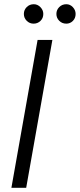

<svg xmlns="http://www.w3.org/2000/svg" viewBox="-20 -889 378 909"><path d="M34 0 158 -700H228L104 0ZM139 -777Q120 -777 106.5 -790.5Q93 -804 93 -823Q93 -842 106.5 -855.5Q120 -869 140 -869Q158 -869 171.5 -855Q185 -841 185 -823Q185 -803 171.5 -790Q158 -777 139 -777ZM294 -777Q274 -777 260.5 -790.5Q247 -804 247 -823Q247 -842 260.5 -855.5Q274 -869 294 -869Q312 -869 325 -855Q338 -841 338 -823Q338 -803 325 -790Q312 -777 294 -777Z"/></svg>

Font: DM Sans Light
Style: Italic
Weight: 300
Italic angle: -10°
Designer: Colophon Foundry, Jonny Pinhorn
Foundry: Colophon Foundry
Version: Version 4.004;gftools[0.9.30]